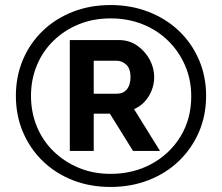

<svg xmlns="http://www.w3.org/2000/svg" viewBox="-20 -735 881 762"><path d="M419 7Q337 7 268.5 -20Q200 -47 149.5 -96Q99 -145 71 -211Q43 -277 43 -355Q43 -432 71 -498Q99 -564 149.5 -612.5Q200 -661 268.5 -688Q337 -715 419 -715Q500 -715 569.5 -688Q639 -661 690 -612.5Q741 -564 769.5 -498Q798 -432 798 -355Q798 -277 769.5 -211Q741 -145 690 -96Q639 -47 569.5 -20Q500 7 419 7ZM419 -45Q509 -45 581.5 -84.5Q654 -124 696.5 -193.5Q739 -263 739 -353Q739 -418 715 -474Q691 -530 648 -572.5Q605 -615 546.5 -638.5Q488 -662 419 -662Q350 -662 292.5 -638.5Q235 -615 192 -573Q149 -531 126 -475Q103 -419 103 -355Q103 -290 126 -233.5Q149 -177 192 -135Q235 -93 292.5 -69Q350 -45 419 -45ZM257 -576H452Q493 -576 524.5 -554Q556 -532 574 -498.5Q592 -465 592 -429Q592 -402 582 -376.5Q572 -351 554 -331.5Q536 -312 512 -302L615 -136H508L416 -284H352V-136H257ZM444 -363Q469 -363 483.5 -380.5Q498 -398 498 -429Q498 -462 481.5 -478Q465 -494 442 -494H352V-363Z"/></svg>

Font: Raleway Thin
Style: Bold
Weight: 700
Version: Version 4.026